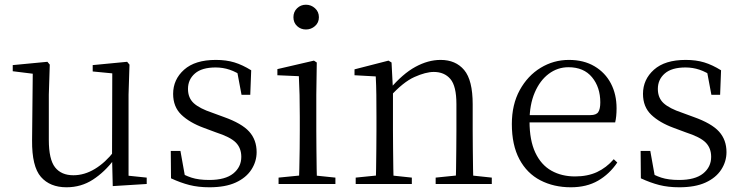

<svg xmlns="http://www.w3.org/2000/svg" viewBox="-20 -780 3149 814"><path d="M262 14Q192 14 153.5 -30Q115 -74 116 -185L119 -481L139 -465L34 -478V-504L181 -518L191 -506L187 -379V-187Q187 -104 213.5 -70.5Q240 -37 291 -37Q338 -37 382.5 -64Q427 -91 464 -139L485 -103H463Q424 -51 374 -18.5Q324 14 262 14ZM458 9 455 -115V-116L456 -469L373 -477V-504L519 -518L529 -506L525 -379V-35L602 -27V0Z M868 14Q821 14 783.5 4.5Q746 -5 705 -24L704 -140H745L767 -17L733 -19V-55Q761 -37 791.5 -27Q822 -17 867 -17Q935 -17 969 -44.5Q1003 -72 1003 -115Q1003 -152 980 -175.5Q957 -199 895 -219L844 -238Q784 -260 749 -293.5Q714 -327 714 -382Q714 -443 760.5 -484.5Q807 -526 895 -526Q939 -526 973.5 -515.5Q1008 -505 1045 -482L1041 -378H1004L983 -490L1012 -486V-454Q982 -475 953.5 -484.5Q925 -494 894 -494Q836 -494 806.5 -468.5Q777 -443 777 -403Q777 -365 801.5 -342.5Q826 -320 880 -302L929 -284Q1005 -257 1036.5 -222Q1068 -187 1068 -135Q1068 -95 1045.5 -60.5Q1023 -26 979 -6Q935 14 868 14Z M1161 0V-27L1272 -38H1296L1402 -27V0ZM1247 0Q1248 -24 1249 -65Q1250 -106 1250.5 -150Q1251 -194 1251 -227V-285Q1251 -335 1250 -377.5Q1249 -420 1247 -457L1156 -461V-487L1311 -523L1323 -515L1321 -378V-227Q1321 -194 1321.5 -150Q1322 -106 1322.5 -65Q1323 -24 1324 0ZM1277 -655Q1255 -655 1239.5 -669.5Q1224 -684 1224 -707Q1224 -730 1239.5 -745Q1255 -760 1277 -760Q1299 -760 1315.5 -745Q1332 -730 1332 -707Q1332 -684 1315.5 -669.5Q1299 -655 1277 -655Z M1488 0V-27L1597 -38H1623L1726 -27V0ZM1573 0Q1574 -24 1574.5 -65Q1575 -106 1575.5 -150Q1576 -194 1576 -227V-285Q1576 -337 1575.5 -378Q1575 -419 1573 -456L1483 -461V-486L1627 -523L1640 -515L1646 -398V-396V-227Q1646 -194 1646.5 -150Q1647 -106 1647.5 -65Q1648 -24 1649 0ZM1827 0V-27L1935 -38H1962L2065 -27V0ZM1912 0Q1913 -24 1913.5 -64.5Q1914 -105 1914.5 -149Q1915 -193 1915 -227V-339Q1915 -415 1889.5 -445Q1864 -475 1819 -475Q1785 -475 1737 -453.5Q1689 -432 1633 -370L1623 -402H1632Q1687 -467 1741 -496.5Q1795 -526 1848 -526Q1912 -526 1948 -483Q1984 -440 1984 -338V-227Q1984 -193 1984.5 -149Q1985 -105 1985.5 -64.5Q1986 -24 1987 0Z M2400 14Q2328 14 2271 -15.5Q2214 -45 2182 -105Q2150 -165 2150 -254Q2150 -337 2183.5 -398Q2217 -459 2272 -492.5Q2327 -526 2392 -526Q2455 -526 2500.5 -499Q2546 -472 2570 -426Q2594 -380 2594 -321Q2594 -285 2588 -261H2184V-292H2483Q2508 -292 2516.5 -305Q2525 -318 2525 -346Q2525 -410 2490 -452.5Q2455 -495 2390 -495Q2344 -495 2306.5 -467Q2269 -439 2247 -387.5Q2225 -336 2225 -266Q2225 -185 2249.5 -133Q2274 -81 2317.5 -56.5Q2361 -32 2418 -32Q2471 -32 2511 -50.5Q2551 -69 2582 -105L2597 -91Q2564 -42 2515.5 -14Q2467 14 2400 14Z M2860 14Q2813 14 2775.5 4.5Q2738 -5 2697 -24L2696 -140H2737L2759 -17L2725 -19V-55Q2753 -37 2783.5 -27Q2814 -17 2859 -17Q2927 -17 2961 -44.5Q2995 -72 2995 -115Q2995 -152 2972 -175.5Q2949 -199 2887 -219L2836 -238Q2776 -260 2741 -293.5Q2706 -327 2706 -382Q2706 -443 2752.5 -484.5Q2799 -526 2887 -526Q2931 -526 2965.5 -515.5Q3000 -505 3037 -482L3033 -378H2996L2975 -490L3004 -486V-454Q2974 -475 2945.5 -484.5Q2917 -494 2886 -494Q2828 -494 2798.5 -468.5Q2769 -443 2769 -403Q2769 -365 2793.5 -342.5Q2818 -320 2872 -302L2921 -284Q2997 -257 3028.5 -222Q3060 -187 3060 -135Q3060 -95 3037.5 -60.5Q3015 -26 2971 -6Q2927 14 2860 14Z"/></svg>

Font: Noto Serif JP ExtraLight Light
Style: Regular
Weight: 300
Version: Version 2.003-H1;hotconv 1.1.1;makeotfexe 2.6.0